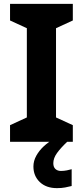

<svg xmlns="http://www.w3.org/2000/svg" viewBox="-20 -734 429 994"><path d="M357 0H32V-86L119 -126V-588L32 -628V-714H357V-628L270 -588V-126L357 -86ZM256 111Q256 131 267 141Q278 151 295 151Q311 151 326 148Q341 145 351 142V229Q335 233 317 236.5Q299 240 275 240Q219 240 186 208.5Q153 177 153 128Q153 99 168 72Q183 45 207.5 22.5Q232 0 263 -17L328 0Q294 32 275 58.5Q256 85 256 111Z"/></svg>

Font: Noto Sans Hanifi Rohingya
Style: Regular
Weight: 400
Designer: Monotype Design Team and DaltonMaag
Foundry: Google LLC
Version: Version 2.101